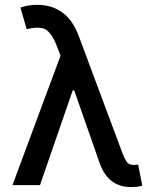

<svg xmlns="http://www.w3.org/2000/svg" viewBox="-20 -757 633 785"><path d="M227.6 -529.5 211.6 -570.7Q201.3 -597.3 189.6 -613.6Q177.9 -630 165.5 -637.1Q153.4 -643.8 132.8 -643.8Q114.3 -643.8 89.1 -637.4L63.6 -725.9Q73.9 -730.1 91.8 -733.7Q109.7 -737.2 131.4 -737.2Q254.6 -737.2 301.8 -610.4L481.2 -129.3Q485.1 -119 489.3 -110.6Q493.6 -102.3 497.5 -96.2Q506 -82.7 526.6 -82.7Q530.5 -82.7 536.2 -83.3Q541.9 -83.8 544.7 -84.2L561.8 2.1Q550.4 5.7 538.7 6.7Q527 7.8 514.9 7.8Q469.8 7.8 437.7 -16Q405.5 -39.8 387.4 -90.2L283.4 -387.4H277.3L143.5 0H30.9Z"/></svg>

Font: Inter P Medium
Style: Regular
Weight: 500
Designer: Rasmus Andersson
Foundry: rsms
Version: Version 3.018;git-588b23468